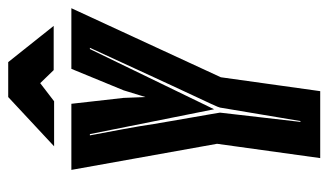

<svg xmlns="http://www.w3.org/2000/svg" viewBox="-182 -598 781 456"><g transform="rotate(-90 208.0 -370.5)"><path d="M60 0 94 -245 32 -591H189L203 -467L205 -415L221 -467L272 -591H416L252 -236L219 0ZM146 -47H148L180 -238Q180 -240 188.5 -258.5Q197 -277 209.5 -303.5Q222 -330 233.5 -355Q245 -380 252 -395L322 -547H319L176 -252L117 -547H114Q122 -504 129 -466.5Q136 -429 141 -395Q143 -382 147.5 -357Q152 -332 156.5 -305Q161 -278 164.5 -259Q168 -240 168 -238ZM88 -632 205 -741H288L374 -633H269L238 -665L195 -632Z"/></g></svg>

Font: Alumni Sans Inline One
Style: Italic
Weight: 400
Italic angle: -8°
Designer: Robert E. Leuschke
Foundry: Robert E. Leuschke
Version: Version 1.100; ttfautohint (v1.8.3)